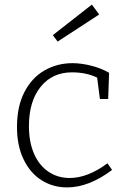

<svg xmlns="http://www.w3.org/2000/svg" viewBox="-20 -808 551 836"><path d="M468 -68Q367 8 272 8Q210 8 160.5 -23.5Q111 -55 82.5 -114.5Q54 -174 54 -255Q54 -345 86.5 -407.5Q119 -470 174 -501.5Q229 -533 296 -533Q333 -533 377 -522Q421 -511 455 -491L451 -377H415L403 -470Q356 -493 293 -493Q208 -493 157 -430Q106 -367 106 -259Q106 -189 128.5 -138Q151 -87 191.5 -60Q232 -33 283 -33Q362 -33 448 -97ZM412 -745 231 -627 210 -655 380 -788Z"/></svg>

Font: Bitter Pro Light
Style: Regular
Weight: 300
Designer: Sol Matas, and Bitter project Authors
Foundry: Sol Matas
Version: Version 1.010